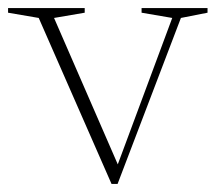

<svg xmlns="http://www.w3.org/2000/svg" viewBox="-25 -446 550 476"><path d="M423.5 -401.5 266.5 10H251.5L71 -401.5L-5 -414.5V-426H185V-414.5L109 -401.5L267 -38.5L402 -401.5L326 -414.5V-426H489.5V-414.5Z"/></svg>

Font: Newsreader Text ExtraLight
Style: Regular
Weight: 275
Designer: Hugues Gentile
Foundry: Production Type
Version: Version 1.001